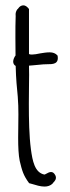

<svg xmlns="http://www.w3.org/2000/svg" viewBox="-20 -685 261 718"><path d="M47.4 -652.3 45.4 -650.9C40.5 -644.5 37.1 -637.2 38.6 -624.5C37.6 -602.1 37.6 -574.2 37.6 -543.9C37.6 -521.5 37.6 -497.6 38.1 -477.5C33.7 -472.2 29.3 -461.9 29.3 -455.1C29.3 -448.7 31.7 -441.9 38.6 -438.5C40 -387.2 43 -358.9 46.4 -323.7C48.3 -301.8 48.8 -278.3 48.8 -256.8C48.8 -239.3 48.3 -222.2 48.3 -206.1C48.3 -193.8 47.9 -181.6 47.9 -169.9C47.9 -134.8 49.3 -105 53.7 -83.5C62.5 -46.9 66.9 -29.8 88.9 0L99.6 2.9C114.3 7.3 130.9 12.7 146.5 12.7C158.2 12.7 168.5 9.3 176.8 1.5L177.7 -0.5C184.1 -6.8 192.9 -15.6 187.5 -28.3C177.7 -48.8 164.1 -41.5 151.9 -34.7C149.4 -33.2 147 -32.2 146 -32.2C109.4 -39.6 101.6 -84 95.7 -126C88.9 -177.2 87.9 -239.3 87.9 -297.4C87.9 -318.4 88.4 -339.4 88.4 -360.4C88.4 -375.5 88.9 -391.1 88.9 -405.8C88.9 -417.5 88.4 -428.2 88.4 -439.5C94.7 -440.4 95.2 -440.4 105 -440.9L141.6 -444.3H141.1C145.5 -444.8 150.9 -444.8 155.8 -444.8C177.7 -444.8 201.2 -444.8 195.3 -477.1C188 -485.8 177.7 -489.3 166 -489.3C153.8 -489.3 142.1 -487.3 130.4 -485.4C118.7 -482.9 107.9 -481 99.6 -481C95.2 -481 90.8 -481.4 88.4 -482.9V-651.4C81.1 -660.6 74.7 -665 67.4 -665C60.5 -665 53.7 -661.6 48.3 -653.8Z"/></svg>

Font: Amatic Mod Bold ONEptTWO
Style: Bold
Weight: 700
Designer: David Occhino Design
Foundry: David Occhino Design
Version: Version 1.2